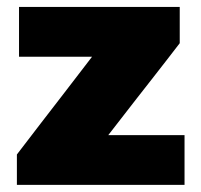

<svg xmlns="http://www.w3.org/2000/svg" viewBox="-20 -520 566 540"><path d="M27.5 0V-85.5Q61.5 -130 94.2 -172.5Q127 -215 157.5 -254.5L278.5 -412L299.5 -360.5H211Q189 -360.5 158.8 -360.5Q128.5 -360.5 95.8 -360.5Q63 -360.5 33.5 -360.5V-500.5H485.5V-398.5Q469.5 -377.5 449 -351.2Q428.5 -325 406.8 -297Q385 -269 364.5 -243L250 -95.5L233.5 -140H329.5Q351.5 -140 381 -140Q410.5 -140 441.5 -140Q472.5 -140 499 -140V0Z"/></svg>

Font: Commissioner Thin ExtraBold
Style: Regular
Weight: 800
Version: Version 1.000